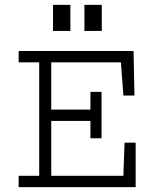

<svg xmlns="http://www.w3.org/2000/svg" viewBox="-20 -774 640 794"><path d="M536.1 -378.9H490.2L480 -516.1H191.9V-320.8H354V-394H399.9V-202.1H354V-273.9H191.9V-46.9H490.2L495.1 -184.1H541V0H57.1V-46.9H142.1V-516.1H57.1V-563H532.2ZM271 -753.9V-646H199.2V-753.9ZM400.9 -753.9V-646H329.1V-753.9Z"/></svg>

Font: Ethiopic Sadiss
Style: Regular
Weight: 400
Designer: abass alamnehe
Foundry: Senamirmir Project
Version: Version 5.100